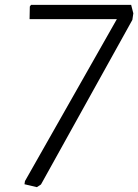

<svg xmlns="http://www.w3.org/2000/svg" viewBox="-20 -760 571 792"><path d="M132 12 81 0 83 -13 462 -681H102L103 -733L108 -740H521L530 -705L526 -678L149 1Z"/></svg>

Font: Plata Sans Light
Style: Italic
Weight: 300
Italic angle: -8°
Designer: Pablo Impallari, Andres Torresi, & Cristiano Sobral
Foundry: Pablo Impallari, Andres Torresi, & Cristiano Sobral
Version: Version 1.00;December 28, 2019;FontCreator 12.0.0.2547 64-bi